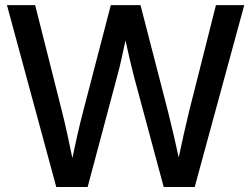

<svg xmlns="http://www.w3.org/2000/svg" viewBox="-20 -748 1005 768"><path d="M205.1 0 7.8 -727.5H120.6L227.5 -304.2Q239.3 -257.3 249.5 -210.2Q259.8 -163.1 269.5 -115.7Q279.3 -163.1 290 -210.2Q300.8 -257.3 313 -304.2L423.3 -727.5H542L651.4 -304.2Q674.8 -211.4 694.8 -118.2Q704.6 -164.6 715.1 -211.2Q725.6 -257.8 736.8 -304.2L843.8 -727.5H957L758.8 0H634.8L515.1 -444.8Q506.3 -478.5 498.3 -513.9Q490.2 -549.3 481.9 -586.4Q474.1 -549.3 466.3 -513.9Q458.5 -478.5 449.2 -444.8L330.6 0Z"/></svg>

Font: Inter Display Medium
Style: Regular
Weight: 500
Designer: Rasmus Andersson
Foundry: rsms
Version: Version 4.001;git-9221beed3